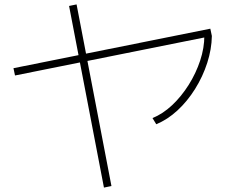

<svg xmlns="http://www.w3.org/2000/svg" viewBox="-20 -795 1040 870"><path d="M48 -453 41 -486 933 -665 940 -632ZM451 55 293 -768 327 -775 485 48ZM671 -260Q718 -279 760 -318.5Q802 -358 835 -410.5Q868 -463 887 -520.5Q906 -578 906 -634L940 -632Q939 -572 919 -510Q899 -448 864 -392Q829 -336 784 -294.5Q739 -253 688 -232Z"/></svg>

Font: M PLUS 1 ExtraLight
Style: Regular
Weight: 250
Version: Version 1.001